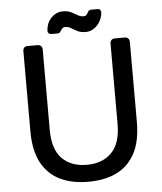

<svg xmlns="http://www.w3.org/2000/svg" viewBox="-58 -910 817 970"><g transform="rotate(-5 350.5 -424.5)"><path d="M351 10Q267 10 206.5 -20Q146 -50 113.5 -111.5Q81 -173 81 -270V-676Q81 -687 87 -693.5Q93 -700 104 -700H155Q166 -700 172.5 -693.5Q179 -687 179 -676V-268Q179 -170 225 -123Q271 -76 351 -76Q430 -76 476.5 -123Q523 -170 523 -268V-676Q523 -687 529.5 -693.5Q536 -700 546 -700H598Q608 -700 614.5 -693.5Q621 -687 621 -676V-270Q621 -173 588.5 -111.5Q556 -50 496 -20Q436 10 351 10ZM403 -745Q379 -745 362 -753.5Q345 -762 331.5 -770.5Q318 -779 303 -779Q291 -779 285.5 -772Q280 -765 275.5 -757.5Q271 -750 260 -750H228Q221 -750 216 -755Q211 -760 211 -766Q211 -781 216.5 -797.5Q222 -814 233.5 -828Q245 -842 261 -850.5Q277 -859 297 -859Q322 -859 339 -850.5Q356 -842 370 -833.5Q384 -825 399 -825Q411 -825 416 -832.5Q421 -840 425.5 -847.5Q430 -855 441 -855H473Q482 -855 486 -850Q490 -845 490 -838Q490 -824 484 -807.5Q478 -791 466.5 -777Q455 -763 439 -754Q423 -745 403 -745Z"/></g></svg>

Font: RubikRegular
Style: Regular
Weight: 400
Designer: Hubert and Fischer
Foundry: Hubert and Fischer
Version: Version 2.300;gftools[0.9.30]